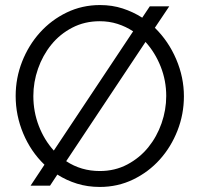

<svg xmlns="http://www.w3.org/2000/svg" viewBox="-20 -735 791 760"><path d="M650 -710 593 -625Q647 -572 677.5 -500.5Q708 -429 708 -354Q708 -283 682.5 -218Q657 -153 612.5 -103.5Q568 -54 507 -24.5Q446 5 375 5Q327 5 285 -8Q243 -21 207 -44L178 0H101L156 -83Q102 -135 72 -206.5Q42 -278 42 -355Q42 -426 67.5 -491Q93 -556 138 -606Q183 -656 244 -685.5Q305 -715 376 -715Q424 -715 465.5 -701.5Q507 -688 543 -665L573 -710ZM112 -355Q112 -293 133.5 -237Q155 -181 193 -139L507 -611Q478 -630 445 -640.5Q412 -651 375 -651Q315 -651 266 -625.5Q217 -600 183 -558Q149 -516 130.5 -463Q112 -410 112 -355ZM638 -355Q638 -416 616 -471.5Q594 -527 556 -569L242 -97Q301 -58 375 -58Q435 -58 484 -84Q533 -110 567 -152Q601 -194 619.5 -247Q638 -300 638 -355Z"/></svg>

Font: Boldmen
Style: Regular
Weight: 400
Designer: Matt McInerney, Pablo Impallari, Rodrigo Fuenzalida
Foundry: LIVING CONCEPT
Version: Version 1.000